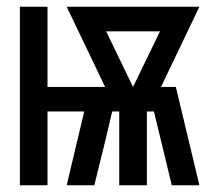

<svg xmlns="http://www.w3.org/2000/svg" viewBox="-20 -550 640 570"><path d="M39 0V-530H121V-292H292L178 -530H572L458 -292H502L572 0H490L437 -219H416V0H334V-219H313L296 -146L260 0H178L230 -219H121V0ZM375 -292 455 -457H295Z"/></svg>

Font: Iosevka Curly Medium Extended
Style: Regular
Weight: 500
Width: 7
Monospace: yes
Designer: Belleve Invis
Foundry: Belleve Invis
Version: Version 11.1.0; ttfautohint (v1.8.3)